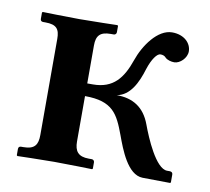

<svg xmlns="http://www.w3.org/2000/svg" viewBox="-57 -502 621 567"><g transform="rotate(10 253.0 -218.5)"><path d="M85 -72C85 -43 76 -28 42 -28H35C30 -28 27 -25 27 -20V-1L29 1C29 1 103 -1 139 -1C178 -1 253 1 253 1L255 -1V-20C255 -25 251 -28 247 -28H238C206 -28 195 -43 195 -72V-208C279 -208 296 -172 318 -113C333 -72 359 -1 404 0L487 1L489 -1V-24C489 -32 483 -33 479 -33H472C438 -33 402 -119 388 -157C370 -206 335 -227 287 -227C326 -234 346 -275 359 -318C369 -349 383 -368 393 -368C400 -368 406 -366 410 -361C416 -355 428 -352 437 -352C454 -352 474 -371 474 -391C474 -415 453 -438 416 -438C373 -438 335 -384 319 -337C300 -282 273 -246 212 -246H195V-360C195 -389 206 -402 238 -402H247C251 -402 255 -405 255 -410V-429L253 -431C253 -431 178 -429 139 -429C103 -429 29 -431 29 -431L27 -429V-410C27 -405 30 -402 35 -402H42C76 -402 85 -389 85 -360Z"/></g></svg>

Font: Libertinus Serif Semibold
Style: Regular
Weight: 600
Designer: Philipp H. Poll, Khaled Hosny
Foundry: Caleb Maclennan
Version: Version 7.050;RELEASE